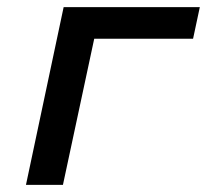

<svg xmlns="http://www.w3.org/2000/svg" viewBox="-20 -520 582 540"><path d="M53 0H157L245 -411H523L542 -500H159L152 -467Z"/></svg>

Font: LT Wave Text Medium Italic
Style: Regular
Weight: 500
Designer: Daniel Lyons
Version: Version 2.5 (Glyphs App)